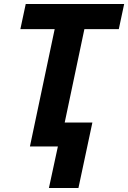

<svg xmlns="http://www.w3.org/2000/svg" viewBox="-20 -734 642 962"><path d="M225.1 208 270 0H129.9L253.9 -587.9H82L108.9 -713.9H602.1L575.2 -587.9H402.8L304.2 -120.1H442.9L373 208Z"/></svg>

Font: Open Sans
Style: Bold Italic
Weight: 700
Italic angle: -12°
Designer: Monotype Design Team
Foundry: Monotype Imaging Inc.
Version: Version 3.003; ttfautohint (v1.8.4)